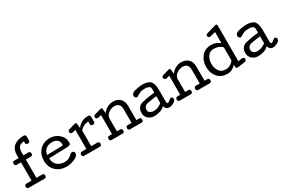

<svg xmlns="http://www.w3.org/2000/svg" viewBox="107 -2126 5016 3418"><g transform="rotate(-30 2615.5 -417.5)"><path d="M452.1 -689Q434.1 -689 420.9 -698Q407.7 -707 407.7 -726.1V-759.8Q330.1 -752.9 302.2 -716.8Q274.4 -680.7 274.4 -601.1Q274.4 -596.2 274.7 -591.3Q274.9 -586.4 274.9 -581.5L275.9 -547.9H382.8Q401.4 -547.9 409.7 -534.4Q418 -521 418 -502.9Q418 -486.8 408.4 -474.4Q398.9 -461.9 381.8 -461.9H274.9L275.9 -85.9H398.9Q417.5 -85.9 425.8 -72.5Q434.1 -59.1 434.1 -41Q434.1 -24.9 424.6 -12.5Q415 0 397.9 0H70.8Q50.3 0 40.5 -11.7Q30.8 -23.4 30.8 -42Q30.8 -60.1 39.8 -73Q48.8 -85.9 67.9 -85.9H175.8V-461.9H88.9Q68.4 -461.9 58.6 -473.6Q48.8 -485.4 48.8 -503.9Q48.8 -522 57.9 -534.9Q66.9 -547.9 85.9 -547.9H175.8V-599.1Q175.8 -727.5 249 -788.3Q322.3 -849.1 453.1 -849.1Q469.2 -849.1 481.7 -839.6Q494.1 -830.1 494.1 -813V-729Q494.1 -708.5 482.4 -698.7Q470.7 -689 452.1 -689Z M647 -272.9Q647 -177.2 706.8 -127.2Q766.6 -77.1 854 -77.1Q916 -77.1 951.4 -100.3Q986.8 -123.5 1019 -153.3Q1026.4 -159.7 1034.7 -162.8Q1043 -166 1051.3 -166Q1070.8 -166 1084.5 -154.1Q1098.1 -142.1 1098.1 -122.1Q1098.1 -59.6 1007.6 -23.7Q917 12.2 850.1 12.2Q716.3 12.2 629.6 -67.1Q543 -146.5 543 -280.8Q543 -413.6 622.6 -496.8Q702.1 -580.1 838.4 -580.1Q936 -580.1 1016.6 -512.5Q1097.2 -444.8 1097.2 -337.9Q1097.2 -301.3 1074.5 -293.9Q1051.8 -286.6 1017.1 -283.2ZM974.6 -369.1Q974.6 -439 931.9 -468Q889.2 -497.1 838.4 -497.1Q752.4 -497.1 701.9 -454.6Q651.4 -412.1 645 -341.8L938.5 -348.1Q952.1 -348.6 963.4 -353.3Q974.6 -357.9 974.6 -369.1Z M1577.1 -491.2Q1518.6 -491.2 1472.7 -465.3Q1426.8 -439.5 1402.8 -403.8V-85.9H1533.7Q1552.2 -85.9 1560.5 -72.5Q1568.8 -59.1 1568.8 -41Q1568.8 -24.9 1559.3 -12.5Q1549.8 0 1532.7 0H1210Q1189.5 0 1179.7 -11.7Q1169.9 -23.4 1169.9 -42Q1169.9 -60.1 1179 -73Q1188 -85.9 1207 -85.9H1302.7V-478L1232.9 -460.9Q1231.9 -460.4 1230.2 -460.2Q1228.5 -460 1226.1 -460Q1211.4 -460 1198.7 -471.9Q1186 -483.9 1186 -499Q1186 -515.6 1193.1 -525.6Q1200.2 -535.6 1213.9 -540L1350.1 -579.1Q1352.1 -579.1 1352.5 -579.6Q1353 -580.1 1355 -580.1H1357.9Q1368.2 -580.1 1375.5 -574Q1382.8 -567.9 1382.8 -557.1L1393.1 -464.8Q1426.8 -516.1 1481.7 -548.1Q1536.6 -580.1 1622.1 -580.1Q1638.2 -580.1 1650.6 -570.6Q1663.1 -561 1663.1 -543.9V-439.9Q1663.1 -419.4 1651.4 -409.7Q1639.6 -399.9 1621.1 -399.9Q1603 -399.9 1590.1 -408.9Q1577.1 -418 1577.1 -437Z M2113.8 -497.1Q2048.3 -497.1 1989.5 -453.9Q1930.7 -410.6 1930.7 -345.2V-85.9H2002Q2020.5 -85.9 2028.6 -72.5Q2036.6 -59.1 2036.6 -41Q2036.6 -24.9 2027.3 -12.5Q2018.1 0 2001 0H1772.9Q1752.4 0 1742.7 -11.7Q1732.9 -23.4 1732.9 -42Q1732.9 -60.1 1741.9 -73Q1751 -85.9 1770 -85.9H1830.6V-478L1760.7 -460.9Q1759.8 -460.4 1758.1 -460.2Q1756.3 -460 1753.9 -460Q1739.3 -460 1726.6 -471.9Q1713.9 -483.9 1713.9 -499Q1713.9 -515.6 1720.9 -525.6Q1728 -535.6 1741.7 -540L1877.9 -579.1Q1879.9 -579.1 1880.4 -579.6Q1880.9 -580.1 1882.8 -580.1H1885.7Q1896 -580.1 1903.3 -574Q1910.6 -567.9 1910.6 -557.1L1920.9 -464.8Q1945.8 -509.8 2004.6 -544.9Q2063.5 -580.1 2131.8 -580.1Q2223.1 -580.1 2276.9 -526.4Q2330.6 -472.7 2330.6 -380.9V-85.9H2391.6Q2410.2 -85.9 2418.5 -72.5Q2426.8 -59.1 2426.8 -41Q2426.8 -24.9 2417.2 -12.5Q2407.7 0 2390.6 0H2152.8Q2132.3 0 2122.6 -11.7Q2112.8 -23.4 2112.8 -42Q2112.8 -60.1 2121.8 -73Q2130.9 -85.9 2149.9 -85.9H2231.9V-372.1Q2231.9 -430.2 2202.4 -463.6Q2172.9 -497.1 2113.8 -497.1Z M3098.6 -82Q3098.6 -43 3046.9 -15.4Q2995.1 12.2 2961.9 12.2Q2921.9 12.2 2897.5 -7.3Q2873 -26.9 2864.3 -66.9Q2828.6 -25.9 2771 -6.1Q2713.4 13.7 2647.9 13.7Q2573.2 13.7 2523.2 -31.7Q2473.1 -77.1 2473.1 -149.9Q2473.1 -280.8 2601.1 -310.1Q2729 -339.4 2851.1 -350.1V-429.2Q2851.1 -467.3 2818.4 -482.2Q2785.6 -497.1 2748 -497.1Q2679.7 -497.1 2644.3 -482.4Q2608.9 -467.8 2562 -438Q2557.6 -435.5 2553.5 -434.1Q2549.3 -432.6 2544.9 -432.6Q2528.3 -432.6 2515.1 -448.2Q2502 -463.9 2502 -481Q2502 -539.6 2587.6 -559.8Q2673.3 -580.1 2733.9 -580.1Q2857.4 -580.1 2902.8 -527.6Q2948.2 -475.1 2948.2 -353V-106.9Q2948.2 -91.8 2953.4 -81.8Q2958.5 -71.8 2969.7 -71.8Q2991.7 -71.8 3019 -98.1Q3046.4 -124.5 3064 -124.5Q3074.7 -124.5 3086.7 -110.1Q3098.6 -95.7 3098.6 -82ZM2851.1 -276.9Q2773.9 -268.6 2676 -251.7Q2578.1 -234.9 2578.1 -152.8Q2578.1 -111.3 2608.9 -91.1Q2639.6 -70.8 2682.1 -70.8Q2732.9 -70.8 2775.1 -89.6Q2817.4 -108.4 2851.1 -134.8Z M3515.6 -497.1Q3450.2 -497.1 3391.4 -453.9Q3332.5 -410.6 3332.5 -345.2V-85.9H3403.8Q3422.4 -85.9 3430.4 -72.5Q3438.5 -59.1 3438.5 -41Q3438.5 -24.9 3429.2 -12.5Q3419.9 0 3402.8 0H3174.8Q3154.3 0 3144.5 -11.7Q3134.8 -23.4 3134.8 -42Q3134.8 -60.1 3143.8 -73Q3152.8 -85.9 3171.9 -85.9H3232.4V-478L3162.6 -460.9Q3161.6 -460.4 3159.9 -460.2Q3158.2 -460 3155.8 -460Q3141.1 -460 3128.4 -471.9Q3115.7 -483.9 3115.7 -499Q3115.7 -515.6 3122.8 -525.6Q3129.9 -535.6 3143.6 -540L3279.8 -579.1Q3281.7 -579.1 3282.2 -579.6Q3282.7 -580.1 3284.7 -580.1H3287.6Q3297.9 -580.1 3305.2 -574Q3312.5 -567.9 3312.5 -557.1L3322.8 -464.8Q3347.7 -509.8 3406.5 -544.9Q3465.3 -580.1 3533.7 -580.1Q3625 -580.1 3678.7 -526.4Q3732.4 -472.7 3732.4 -380.9V-85.9H3793.5Q3812 -85.9 3820.3 -72.5Q3828.6 -59.1 3828.6 -41Q3828.6 -24.9 3819.1 -12.5Q3809.6 0 3792.5 0H3554.7Q3534.2 0 3524.4 -11.7Q3514.6 -23.4 3514.6 -42Q3514.6 -60.1 3523.7 -73Q3532.7 -85.9 3551.8 -85.9H3633.8V-372.1Q3633.8 -430.2 3604.2 -463.6Q3574.7 -497.1 3515.6 -497.1Z M3987.3 -284.2Q3987.3 -199.2 4030.5 -135Q4073.7 -70.8 4158.2 -70.8Q4216.3 -70.8 4258.8 -96.2Q4301.3 -121.6 4327.1 -158.2V-430.2Q4296.4 -461.4 4253.2 -479.2Q4210 -497.1 4153.3 -497.1Q4070.8 -497.1 4029.1 -431.9Q3987.3 -366.7 3987.3 -284.2ZM3878.9 -284.2Q3878.9 -408.7 3951.9 -494.4Q4024.9 -580.1 4148.9 -580.1Q4207 -580.1 4249.5 -561.5Q4292 -543 4327.1 -515.1V-744.1L4211.9 -713.9Q4210 -713.9 4209.5 -713.4Q4209 -712.9 4207 -712.9Q4191.9 -712.9 4179.9 -726.3Q4168 -739.7 4168 -754.9Q4168 -775.9 4179 -782.5Q4189.9 -789.1 4206.1 -793.9L4394 -848.1Q4395 -848.6 4397 -848.9Q4398.9 -849.1 4401.4 -849.1Q4411.6 -849.1 4419.4 -842.5Q4427.2 -835.9 4427.2 -825.2V-85.9L4498 -96.2Q4500.5 -96.7 4503.9 -96.9Q4507.3 -97.2 4511.2 -97.2Q4530.8 -97.2 4542.5 -87.6Q4554.2 -78.1 4554.2 -61Q4554.2 -21.5 4511.5 -15.4Q4468.8 -9.3 4437 -5.9Q4418 -2.9 4394.3 1Q4370.6 4.9 4355 4.9Q4337.9 4.9 4332.5 -8.3Q4327.1 -21.5 4327.1 -38.1V-73.2Q4299.3 -39.6 4253.9 -13.7Q4208.5 12.2 4151.4 12.2Q4022.9 12.2 3950.9 -72Q3878.9 -156.2 3878.9 -284.2Z M5231.4 -82Q5231.4 -43 5179.7 -15.4Q5127.9 12.2 5094.7 12.2Q5054.7 12.2 5030.3 -7.3Q5005.9 -26.9 4997.1 -66.9Q4961.4 -25.9 4903.8 -6.1Q4846.2 13.7 4780.8 13.7Q4706.1 13.7 4656 -31.7Q4606 -77.1 4606 -149.9Q4606 -280.8 4733.9 -310.1Q4861.8 -339.4 4983.9 -350.1V-429.2Q4983.9 -467.3 4951.2 -482.2Q4918.5 -497.1 4880.9 -497.1Q4812.5 -497.1 4777.1 -482.4Q4741.7 -467.8 4694.8 -438Q4690.4 -435.5 4686.3 -434.1Q4682.1 -432.6 4677.7 -432.6Q4661.1 -432.6 4647.9 -448.2Q4634.8 -463.9 4634.8 -481Q4634.8 -539.6 4720.5 -559.8Q4806.2 -580.1 4866.7 -580.1Q4990.2 -580.1 5035.6 -527.6Q5081.1 -475.1 5081.1 -353V-106.9Q5081.1 -91.8 5086.2 -81.8Q5091.3 -71.8 5102.5 -71.8Q5124.5 -71.8 5151.9 -98.1Q5179.2 -124.5 5196.8 -124.5Q5207.5 -124.5 5219.5 -110.1Q5231.4 -95.7 5231.4 -82ZM4983.9 -276.9Q4906.7 -268.6 4808.8 -251.7Q4710.9 -234.9 4710.9 -152.8Q4710.9 -111.3 4741.7 -91.1Q4772.5 -70.8 4814.9 -70.8Q4865.7 -70.8 4908 -89.6Q4950.2 -108.4 4983.9 -134.8Z"/></g></svg>

Font: Cutive
Style: Regular
Weight: 400
Designer: Vernon Adams
Version: Version 1.002